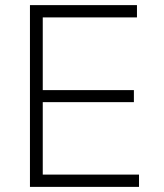

<svg xmlns="http://www.w3.org/2000/svg" viewBox="-20 -730 640 750"><path d="M97 0V-710H515V-662H147V-378H503V-331H147V-48H523V0Z"/></svg>

Font: Geist Mono UltraLight
Style: Regular
Weight: 200
Monospace: yes
Designer: Basement.studio, Andrés Briganti, Mateo Zaragoza
Foundry: Basement.studio, Vercel, Andrés Briganti, Guido Ferreyra, Mateo Zaragoza
Version: Version 1.400; ttfautohint (v1.8.4.7-5d5b)